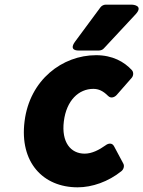

<svg xmlns="http://www.w3.org/2000/svg" viewBox="-20 -764 613 821"><path d="M85 -245C63 -70 164 37 312 37C374 37 443 13 499 -32C509 -40 513 -55 507 -65L468 -138C459 -156 441 -150 432 -143C404 -123 373 -107 342 -107C282 -107 242 -156 253 -245C264 -335 317 -384 379 -384C402 -384 421 -375 442 -354C455 -341 471 -349 479 -358L543 -431C551 -440 552 -455 544 -464C511 -500 461 -528 391 -528C247 -528 107 -423 85 -245ZM560 -703C596 -742 545 -744 545 -744H431C423 -744 414 -739 409 -732L301 -586C271 -545 317 -548 317 -548H403C410 -548 419 -551 424 -557Z"/></svg>

Font: Falling Sky
Style: BlkObl
Weight: 900
Designer: Paul D. Hunt
Foundry: Adobe Systems Incorporated
Version: Version 1.02